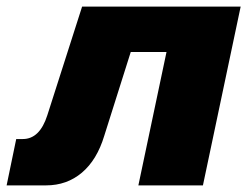

<svg xmlns="http://www.w3.org/2000/svg" viewBox="-41 -560 747 580"><path d="M-21 0 8 -140H28Q79 -140 102 -212L207 -540H686L572 0H377L462 -403H354L274 -150Q252 -77 206.5 -38.5Q161 0 98 0Z"/></svg>

Font: Geist Black
Style: Italic
Weight: 900
Italic angle: -12°
Designer: Basement.studio, Andrés Briganti, Mateo Zaragoza
Foundry: Basement.studio, Vercel, Andrés Briganti, Guido Ferreyra, Mateo Zaragoza
Version: Version 1.500; ttfautohint (v1.8.4.7-5d5b)